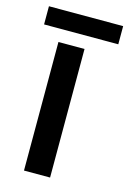

<svg xmlns="http://www.w3.org/2000/svg" viewBox="-126 -691 501 743"><g transform="rotate(15 124.5 -319.5)"><path d="M-24.4 -566.4V-639.2H272.9V-566.4ZM46.9 0V-515.1H151.4V0Z"/></g></svg>

Font: News Cycle
Style: Bold
Weight: 700
Version: Version 0.5.1